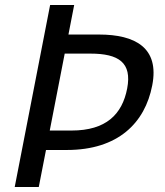

<svg xmlns="http://www.w3.org/2000/svg" viewBox="-20 -750 660 770"><path d="M135.5 0 164.5 -148.5H248C453.5 -148.5 561.5 -257 590.5 -407.5C620 -558 523 -611.5 377 -611.5H254.5L277.5 -730H181L39 0ZM267 -226.5H179.5L239.5 -535H342.5C456 -535 510 -499 490 -395C470 -291.5 405.5 -226.5 267 -226.5Z"/></svg>

Font: Monaspace Neon
Style: Italic
Weight: 400
Italic angle: -11°
Designer: Riley Cran & the Lettermatic Team
Foundry: Lettermatic
Version: Version 1.200 (Monaspace Neon)